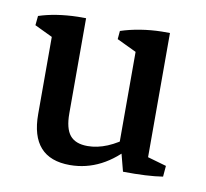

<svg xmlns="http://www.w3.org/2000/svg" viewBox="-53 -426 528 491"><g transform="rotate(10 211.5 -180.5)"><path d="M157.2 8.3Q55.2 8.3 55.2 -106V-327.1L133.3 -321.8V-121.6Q133.3 -82.5 147.7 -64.9Q162.1 -47.4 193.4 -47.4Q243.7 -47.4 297.9 -90.8L307.1 -68.8Q241.7 8.3 157.2 8.3ZM55.2 -270V-320.3L66.9 -300.8L8.8 -328.6L11.2 -353Q54.2 -367.2 111.8 -368.7H133.3V-288.6ZM351.1 -28.8 272.9 -48.3V-326.2L351.1 -321.3ZM272.9 -270V-320.3L284.7 -300.3L222.2 -330.1L224.1 -351.6Q247.6 -359.4 274.9 -363.8Q302.2 -368.2 329.6 -368.7H351.1V-289.6ZM294.4 1.5 277.8 -62 351.1 -83V-29.8L340.3 -49.3L399.9 -32.2L397.5 -3.9Q357.4 2.4 294.4 1.5Z"/></g></svg>

Font: Markazi Text
Style: Regular
Weight: 400
Designer: Borna Izadpanah (Arabic designer), Fiona Ross (Arabic design director) and Florian Runge (Latin designer)
Foundry: Borna Izadpanah and Florian Runge
Version: Version 1.000